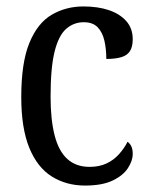

<svg xmlns="http://www.w3.org/2000/svg" viewBox="-20 -566 465 596"><path d="M244 10Q186 10 141 -18Q96 -46 71 -107Q46 -168 46 -265Q46 -372 71.5 -433.5Q97 -495 141 -520.5Q185 -546 239 -546Q284 -546 318 -534.5Q352 -523 372 -500.5Q392 -478 392 -444Q392 -421 383.5 -407.5Q375 -394 356.5 -388.5Q338 -383 310 -383Q310 -414 304 -440Q298 -466 283 -481.5Q268 -497 240 -497Q209 -497 185.5 -476.5Q162 -456 149.5 -406Q137 -356 137 -266Q137 -195 149.5 -146Q162 -97 189 -72.5Q216 -48 258 -48Q288 -48 310.5 -58.5Q333 -69 349.5 -87.5Q366 -106 376 -126Q384 -120 388 -111Q392 -102 392 -88Q392 -67 377 -44Q362 -21 329.5 -5.5Q297 10 244 10Z"/></svg>

Font: Noto Serif Khmer Condensed
Style: Regular
Weight: 400
Width: 3
Designer: Danh Hong and the Monotype Design Team
Foundry: Monotype Imaging Inc.
Version: Version 2.004